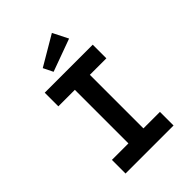

<svg xmlns="http://www.w3.org/2000/svg" viewBox="-260 -1052 1176 1176"><g transform="rotate(-45 327.5 -464.0)"><path d="M120 0V-118H263V-582H120V-700H536V-582H393V-118H536V0ZM249 -752 218 -815 410 -928 460 -829Z"/></g></svg>

Font: Lexend Exa Medium
Style: Regular
Weight: 500
Designer: Bonnie Shaver-Troup, Thomas Jockin
Foundry: Lexend
Version: Version 1.007